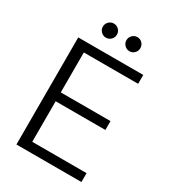

<svg xmlns="http://www.w3.org/2000/svg" viewBox="-207 -978 973 1087"><g transform="rotate(30 279.5 -434.5)"><path d="M76 0V-700H501V-642H146V-381H471V-323H146V-58H501V0ZM212 -777Q193 -777 179.5 -790.5Q166 -804 166 -823Q166 -842 179.5 -855.5Q193 -869 212 -869Q231 -869 244.5 -855.5Q258 -842 258 -823Q258 -804 244.5 -790.5Q231 -777 212 -777ZM366 -777Q347 -777 333.5 -790.5Q320 -804 320 -823Q320 -842 333.5 -855.5Q347 -869 366 -869Q385 -869 398 -855.5Q411 -842 411 -823Q411 -804 398 -790.5Q385 -777 366 -777Z"/></g></svg>

Font: DM Sans 24pt Light
Style: Regular
Weight: 300
Designer: Colophon Foundry, Jonny Pinhorn
Foundry: Colophon Foundry
Version: Version 4.004;gftools[0.9.30]